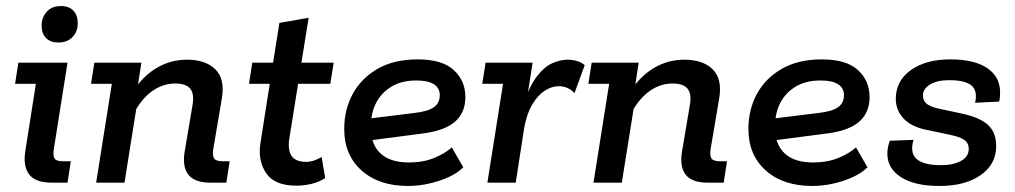

<svg xmlns="http://www.w3.org/2000/svg" viewBox="-20 -606 3367 637"><path d="M151 0Q98 0 77 -27Q56 -54 64 -105L99 -328H30L41 -398H204L159 -114Q155 -91 160.5 -81Q166 -71 189 -71H215L204 0ZM174 -465Q147 -465 132.5 -480Q118 -495 118 -521Q118 -548 135 -567Q152 -586 182 -586Q209 -586 223.5 -570.5Q238 -555 238 -529Q238 -501 220.5 -483Q203 -465 174 -465Z M299 0 351 -328H282L293 -398H449L431 -281L424 -307Q458 -357 503 -382.5Q548 -408 600 -408Q662 -408 694.5 -376Q727 -344 716 -279L688 -114Q684 -91 690 -81Q696 -71 719 -71H742L731 0H678Q625 0 604.5 -27Q584 -54 593 -105L619 -259Q625 -296 610.5 -312.5Q596 -329 562 -329Q521 -329 486 -304.5Q451 -280 425 -232L439 -288L393 0Z M963 10Q891 10 863 -31.5Q835 -73 844 -131L875 -328H806L817 -398H886L907 -530L1004 -547L980 -398H1087L1076 -328H969L940 -147Q934 -108 947.5 -88.5Q961 -69 996 -69Q1010 -69 1023.5 -74Q1037 -79 1047 -85L1059 -15Q1038 -2 1013.5 4Q989 10 963 10Z M1334 11Q1237 11 1179.5 -40.5Q1122 -92 1122 -178Q1122 -242 1150 -294Q1178 -346 1232.5 -377.5Q1287 -409 1366 -409Q1447 -409 1485.5 -373.5Q1524 -338 1524 -284Q1524 -234 1491.5 -204Q1459 -174 1389 -164L1175 -136V-209L1353 -231Q1399 -236 1419 -250Q1439 -264 1439 -290Q1439 -314 1419.5 -326.5Q1400 -339 1362 -339Q1312 -339 1278.5 -318.5Q1245 -298 1228 -265Q1211 -232 1211 -193V-178Q1211 -126 1243 -96.5Q1275 -67 1337 -67Q1384 -67 1420.5 -82Q1457 -97 1479 -117L1517 -51Q1498 -32 1468.5 -18.5Q1439 -5 1404 3Q1369 11 1334 11Z M1597 0 1649 -328H1580L1591 -398H1747L1725 -257L1718 -266Q1739 -325 1763.5 -355.5Q1788 -386 1814 -397Q1840 -408 1862 -408Q1898 -408 1920 -390L1886 -297Q1875 -309 1862 -314.5Q1849 -320 1833 -320Q1811 -320 1788 -305.5Q1765 -291 1746.5 -260.5Q1728 -230 1719 -181L1691 0Z M1949 0 2001 -328H1932L1943 -398H2099L2081 -281L2074 -307Q2108 -357 2153 -382.5Q2198 -408 2250 -408Q2312 -408 2344.5 -376Q2377 -344 2366 -279L2338 -114Q2334 -91 2340 -81Q2346 -71 2369 -71H2392L2381 0H2328Q2275 0 2254.5 -27Q2234 -54 2243 -105L2269 -259Q2275 -296 2260.5 -312.5Q2246 -329 2212 -329Q2171 -329 2136 -304.5Q2101 -280 2075 -232L2089 -288L2043 0Z M2675 11Q2578 11 2520.5 -40.5Q2463 -92 2463 -178Q2463 -242 2491 -294Q2519 -346 2573.5 -377.5Q2628 -409 2707 -409Q2788 -409 2826.5 -373.5Q2865 -338 2865 -284Q2865 -234 2832.5 -204Q2800 -174 2730 -164L2516 -136V-209L2694 -231Q2740 -236 2760 -250Q2780 -264 2780 -290Q2780 -314 2760.5 -326.5Q2741 -339 2703 -339Q2653 -339 2619.5 -318.5Q2586 -298 2569 -265Q2552 -232 2552 -193V-178Q2552 -126 2584 -96.5Q2616 -67 2678 -67Q2725 -67 2761.5 -82Q2798 -97 2820 -117L2858 -51Q2839 -32 2809.5 -18.5Q2780 -5 2745 3Q2710 11 2675 11Z M3097 11Q3015 11 2969.5 -18Q2924 -47 2924 -96Q2924 -108 2926 -117.5Q2928 -127 2932 -139L3011 -142Q2998 -100 3020.5 -79Q3043 -58 3103 -58Q3142 -58 3168 -72Q3194 -86 3194 -112Q3194 -131 3180 -141.5Q3166 -152 3126 -160L3055 -175Q3004 -185 2978 -212.5Q2952 -240 2952 -278Q2952 -338 3002 -373.5Q3052 -409 3133 -409Q3213 -409 3255.5 -380Q3298 -351 3298 -300Q3298 -292 3297.5 -285Q3297 -278 3295 -269L3215 -265Q3224 -304 3203.5 -322Q3183 -340 3128 -340Q3089 -340 3065.5 -325.5Q3042 -311 3042 -289Q3042 -271 3056 -260.5Q3070 -250 3102 -244L3172 -229Q3232 -216 3258.5 -191Q3285 -166 3285 -121Q3285 -61 3233.5 -25Q3182 11 3097 11Z"/></svg>

Font: Rokkitt Medium
Style: Italic
Weight: 500
Italic angle: -9°
Designer: Vernon Adams
Foundry: Vernon Adams
Version: Version 3.103